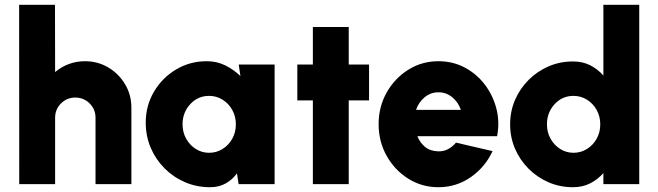

<svg xmlns="http://www.w3.org/2000/svg" viewBox="-20 -770 2754 803"><path d="M529.5 -319.5V0H379.5V-277.5Q379.5 -313 354.8 -337.5Q330 -362 295 -362Q260 -362 235.2 -337.5Q210.5 -313 210.5 -277.5V0H60.5L60 -750H210L210.5 -468.5Q235.5 -490 267.5 -502Q299.5 -514 335 -514Q389 -514 433 -487.8Q477 -461.5 503.2 -417.5Q529.5 -373.5 529.5 -319.5Z M978.5 -500H1128.5V0H978L971 -45Q952.5 -19 924.2 -3Q896 13 858.5 13Q802.5 13 753.8 -8Q705 -29 668 -66.2Q631 -103.5 610.2 -152.2Q589.5 -201 589.5 -257Q589.5 -328 623.8 -386.2Q658 -444.5 716 -479.2Q774 -514 844.5 -514Q887.5 -514 922.8 -496.2Q958 -478.5 985.5 -452ZM854.5 -131Q885.5 -131 911 -147Q936.5 -163 951.5 -190Q966.5 -217 966.5 -250Q966.5 -283 951.5 -310Q936.5 -337 911 -353Q885.5 -369 854.5 -369Q807.5 -369 775.5 -334.2Q743.5 -299.5 743.5 -250Q743.5 -217 758.5 -190Q773.5 -163 798.8 -147Q824 -131 854.5 -131Z M1523.5 -350H1438.5V0H1288.5V-350H1223.5V-500H1288.5V-657H1438.5V-500H1523.5Z M1813.5 13Q1744.5 13 1687.8 -22.5Q1631 -58 1597.2 -118Q1563.5 -178 1563.5 -250.5Q1563.5 -323.5 1597.2 -383.2Q1631 -443 1687.8 -478.5Q1744.5 -514 1813.5 -514Q1873.5 -514 1923.2 -487.8Q1973 -461.5 2007.2 -416.8Q2041.5 -372 2056 -316Q2070.5 -260 2059 -200.5H1725.5Q1736 -174 1757.2 -156Q1778.5 -138 1813.5 -137Q1835.5 -136.5 1854.2 -146.5Q1873 -156.5 1887 -173.5L2040 -138Q2009.5 -71.5 1949 -29.2Q1888.5 13 1813.5 13ZM1720 -310.5H1907.5Q1896.5 -343 1871.2 -363.5Q1846 -384 1813.5 -384Q1781.5 -384 1756.2 -363.5Q1731 -343 1720 -310.5Z M2503.5 -750H2653.5V0H2503.5V-46Q2480.5 -20 2448.8 -3.5Q2417 13 2376.5 13Q2322 13 2274.5 -7.5Q2227 -28 2190.8 -64.2Q2154.5 -100.5 2134 -148Q2113.5 -195.5 2113.5 -250Q2113.5 -304.5 2134 -352Q2154.5 -399.5 2190.8 -435.8Q2227 -472 2274.5 -492.5Q2322 -513 2376.5 -513Q2417 -513 2448.8 -496.8Q2480.5 -480.5 2503.5 -454ZM2378.5 -131Q2409.5 -131 2435 -147Q2460.5 -163 2475.5 -190Q2490.5 -217 2490.5 -250Q2490.5 -283 2475.5 -310Q2460.5 -337 2435 -353Q2409.5 -369 2378.5 -369Q2331.5 -369 2299.5 -334.2Q2267.5 -299.5 2267.5 -250Q2267.5 -217 2282.5 -190Q2297.5 -163 2322.8 -147Q2348 -131 2378.5 -131Z"/></svg>

Font: Urbanist Black
Style: Regular
Weight: 900
Designer: Corey Hu
Foundry: Corey Hu
Version: Version 1.330; ttfautohint (v1.8.4.7-5d5b)